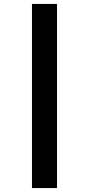

<svg xmlns="http://www.w3.org/2000/svg" viewBox="-20 -760 451 973"><path d="M142 193V-740H269V193Z"/></svg>

Font: Lexend Giga Medium
Style: Regular
Weight: 500
Designer: Bonnie Shaver-Troup, Thomas Jockin
Foundry: Lexend
Version: Version 1.007